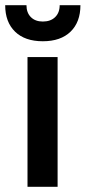

<svg xmlns="http://www.w3.org/2000/svg" viewBox="-36 -720 330 740"><path d="M70 -500H186V0H70ZM129 -561Q60 -561 22 -598Q-16 -635 -16 -700H66Q66 -671 83 -654Q100 -637 129 -637Q159 -637 176.5 -654Q194 -671 194 -700H274Q274 -635 236 -598Q198 -561 129 -561Z"/></svg>

Font: Retni Sans
Style: Bold
Weight: 700
Designer: Vitaly Kuzmin
Foundry: ParaType Ltd.
Version: Version 1.00;March 2, 2019;FontCreator 11.5.0.2425 64-bit; t